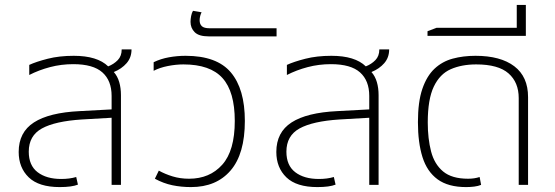

<svg xmlns="http://www.w3.org/2000/svg" viewBox="-20 -752 2258 781"><path d="M223 9Q138 9 97 -30.5Q56 -70 56 -134Q56 -214 118 -254Q180 -294 304 -300L434 -307V-362Q434 -424 396.5 -457.5Q359 -491 278 -491Q229 -491 183.5 -479Q138 -467 99 -447V-488Q127 -501 174 -513Q221 -525 280 -525Q376 -525 420 -482Q443 -491 459 -507.5Q475 -524 475 -551H515Q515 -518 495 -495Q475 -472 443 -459Q458 -442 465 -418Q472 -394 472 -365V0H434V-273L313 -266Q204 -259 150.5 -229.5Q97 -200 97 -135Q97 -79 133 -51.5Q169 -24 229 -24Q263 -24 290 -32L297 -1Q272 9 223 9Z M757 9Q717 9 681 1.5Q645 -6 610 -25L626 -58Q651 -44 682 -34.5Q713 -25 749 -25Q833 -25 884 -82Q935 -139 935 -260Q935 -379 885 -434.5Q835 -490 726 -490Q696 -490 663 -483.5Q630 -477 605 -464V-499Q634 -513 667.5 -519Q701 -525 735 -525Q862 -525 919 -457.5Q976 -390 976 -260Q976 -126 918 -58.5Q860 9 757 9Z M829 -604Q789 -604 772 -621Q755 -638 755 -663Q755 -674 757.5 -687Q760 -700 765 -708L800 -702Q797 -697 794.5 -687.5Q792 -678 792 -670Q792 -654 801 -645.5Q810 -637 833 -637H1105V-604Z M1271 9Q1186 9 1145 -30.5Q1104 -70 1104 -134Q1104 -214 1166 -254Q1228 -294 1352 -300L1482 -307V-362Q1482 -424 1444.5 -457.5Q1407 -491 1326 -491Q1277 -491 1231.5 -479Q1186 -467 1147 -447V-488Q1175 -501 1222 -513Q1269 -525 1328 -525Q1424 -525 1468 -482Q1491 -491 1507 -507.5Q1523 -524 1523 -551H1563Q1563 -518 1543 -495Q1523 -472 1491 -459Q1506 -442 1513 -418Q1520 -394 1520 -365V0H1482V-273L1361 -266Q1252 -259 1198.5 -229.5Q1145 -200 1145 -135Q1145 -79 1181 -51.5Q1217 -24 1277 -24Q1311 -24 1338 -32L1345 -1Q1320 9 1271 9Z M1876 9Q1803 9 1760 -22.5Q1717 -54 1698.5 -113Q1680 -172 1680 -255Q1680 -338 1698 -390.5Q1716 -443 1747.5 -472.5Q1779 -502 1821.5 -513.5Q1864 -525 1914 -525Q2016 -525 2072 -482.5Q2128 -440 2128 -357V0H2090V-353Q2090 -417 2048.5 -453.5Q2007 -490 1917 -490Q1858 -490 1813.5 -470.5Q1769 -451 1744.5 -399.5Q1720 -348 1720 -254Q1720 -188 1733.5 -136Q1747 -84 1782.5 -54.5Q1818 -25 1884 -25Q1910 -25 1931 -32L1937 0Q1925 5 1909 7Q1893 9 1876 9Z M1719 -606V-625L1756 -639H2082V-732H2119V-606Z"/></svg>

Font: Noto Sans Thai UI ExtLt
Style: Regular
Weight: 200
Designer: Monotype Design Team
Foundry: Monotype Imaging Inc.
Version: Version 2.000;GOOG;noto-source:20170915:90ef993387c0